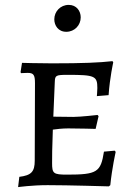

<svg xmlns="http://www.w3.org/2000/svg" viewBox="-20 -757 548 785"><path d="M251 -627C285 -627 310 -654 310 -686C310 -712 293 -737 261 -737C227 -737 202 -710 202 -678C202 -653 218 -627 251 -627ZM54 8C54 8 110 0 175 0C259 0 425 5 425 5L431 0C438 -70 453 -136 453 -136L449 -141L405 -137C392 -53 377 -43 254 -43C198 -43 193 -48 193 -90C193 -115 193 -151 196 -227C210 -229 234 -232 259 -232C302 -232 371 -230 371 -230L383 -282L379 -287C379 -287 309 -279 280 -279L198 -280L204 -422C205 -449 208 -451 258 -451C368 -451 378 -446 378 -397C378 -386 376 -364 376 -364L424 -368C429 -440 443 -502 443 -502L440 -507C387 -501 320 -498 193 -498C141 -498 70 -500 70 -500L64 -462L66 -458C66 -458 84 -459 93 -459C117 -459 123 -451 123 -417L122 -100C122 -55 108 -40 59 -34Z"/></svg>

Font: Alegreya SC
Style: Regular
Weight: 400
Designer: Juan Pablo del Peral
Foundry: Huerta Tipografica
Version: Version 2.007;PS 002.007;hotconv 1.0.88;makeotf.lib2.5.64775